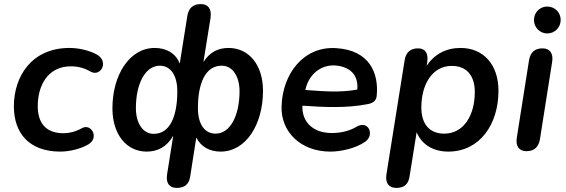

<svg xmlns="http://www.w3.org/2000/svg" viewBox="-20 -733 2772 941"><path d="M276 10C321 10 378 -4 414 -26C468 -59 426 -130 382 -105C349 -87 319 -80 292 -80C202 -80 165 -133 165 -213C165 -308 210 -408 328 -408C362 -408 393 -400 424 -382C474 -354 516 -432 454 -466C419 -485 369 -498 321 -498C133 -498 48 -356 48 -212C48 -80 123 10 276 10Z M846 188C884 188 906 171 912 133L942 -59C964 -15 1006 10 1061 10C1185 10 1269 -122 1269 -288C1269 -415 1200 -498 1100 -498C1050 -498 1008 -478 977 -429L1012 -646C1018 -690 1000 -713 964 -713C926 -713 904 -693 898 -654L861 -422C841 -471 797 -498 738 -498C615 -498 531 -366 531 -202C531 -74 600 10 699 10C752 10 798 -13 829 -68L799 121C792 164 810 188 846 188ZM732 -77C679 -78 646 -131 646 -203C646 -321 691 -412 765 -411C815 -410 849 -366 849 -285C849 -167 815 -76 732 -77ZM1035 -78C984 -79 950 -122 950 -204C950 -321 985 -413 1069 -411C1121 -410 1154 -357 1154 -286C1154 -168 1109 -77 1035 -78Z M1599 10C1652 10 1722 -6 1768 -37C1819 -71 1786 -146 1728 -112C1691 -90 1648 -81 1606 -81C1518 -81 1459 -132 1462 -215C1575 -207 1680 -203 1778 -222C1799 -225 1823 -234 1826 -261C1838 -373 1792 -487 1628 -497C1469 -508 1364 -372 1360 -211C1356 -88 1453 10 1599 10ZM1476 -292 1478 -298C1493 -363 1548 -418 1626 -412C1706 -404 1737 -356 1731 -294C1645 -278 1562 -286 1476 -292Z M1922 188C1960 188 1981 171 1987 133L2022 -85C2048 -22 2106 10 2177 10C2331 10 2423 -123 2423 -288C2423 -417 2349 -498 2237 -498C2166 -498 2109 -467 2071 -411L2074 -429C2080 -471 2065 -496 2029 -496C1991 -496 1969 -476 1963 -437L1874 121C1867 164 1886 188 1922 188ZM2157 -78C2087 -78 2045 -123 2045 -206C2045 -320 2099 -410 2194 -410C2265 -410 2307 -365 2307 -282C2307 -168 2253 -78 2157 -78Z M2560 8C2598 8 2619 -12 2626 -49L2686 -429C2693 -471 2675 -496 2639 -496C2601 -496 2580 -477 2573 -439L2513 -59C2506 -17 2524 8 2560 8ZM2662 -569C2699 -569 2728 -599 2728 -635C2728 -672 2699 -701 2662 -701C2626 -701 2597 -672 2597 -635C2597 -599 2626 -569 2662 -569Z"/></svg>

Font: SN Pro Semibold
Style: Italic
Weight: 600
Italic angle: -9°
Designer: Tobias Whetton
Foundry: Supernotes
Version: Version 1.001;Glyphs 3.2 (3249)